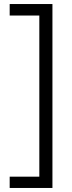

<svg xmlns="http://www.w3.org/2000/svg" viewBox="-20 -772 358 952"><path d="M28 160V104H175V-695H28V-752H240V160Z"/></svg>

Font: TikTok Sans 24pt Light
Style: Regular
Weight: 300
Version: Version 4.000